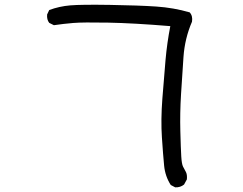

<svg xmlns="http://www.w3.org/2000/svg" viewBox="-20 -742 1040 823"><path d="M731 61 712 51Q688 14 683.5 -32Q679 -78 674 -153Q669 -228 676 -319.5Q683 -411 689.5 -484.5Q696 -558 710 -630Q552 -643 443.5 -645Q335 -647 293.5 -643.5Q252 -640 211 -634L191 -644Q180 -658 182 -680L191 -699Q234 -715 281.5 -719Q329 -723 452 -721Q575 -719 649.5 -714Q724 -709 793 -689Q807 -674 803 -649Q772 -577 766.5 -498Q761 -419 756 -338Q751 -257 753 -180Q755 -103 757 -71Q759 -39 764.5 -28Q770 -17 776.5 -5.5Q783 6 781 27L769 49Q753 62 731 61Z"/></svg>

Font: Kosefont JP
Style: Regular
Weight: 400
Designer: Nozomi Seto 瀬戸のぞみ
Version: Version 3.00;June 19, 2020